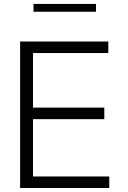

<svg xmlns="http://www.w3.org/2000/svg" viewBox="-20 -940 642 960"><path d="M460 -881.3H147.5V-920.4H460ZM80.6 0V-732.4H521.5V-674.8H145V-401.9H501.5V-344.2H145V-57.6H526.4V0Z"/></svg>

Font: Kumbh Sans Light
Style: Regular
Weight: 300
Version: Version 1.004